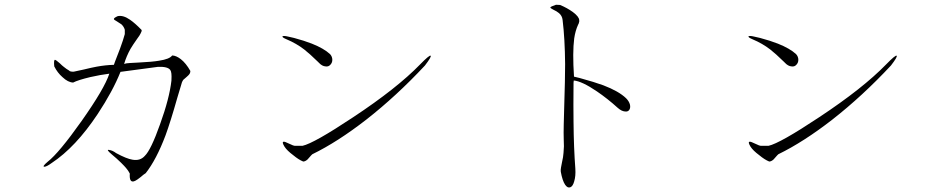

<svg xmlns="http://www.w3.org/2000/svg" viewBox="-20 -785 4040 824"><path d="M515.6 -657.2V-638.7Q508.8 -613.3 495.1 -576.2Q487.3 -554.7 473.6 -520.5L468.8 -506.8Q433.6 -505.9 395.5 -499Q374 -495.1 337.9 -486.3Q306.6 -479.5 296.9 -477.5Q280.3 -476.6 276.4 -482.4Q265.6 -488.3 253.9 -498Q247.1 -502.9 236.3 -513.7Q219.7 -528.3 215.8 -528.3Q210 -527.3 212.9 -500Q226.6 -472.7 248 -454.1Q271.5 -431.6 293.9 -430.7Q314.5 -441.4 367.2 -454.1Q410.2 -463.9 449.2 -468.8Q428.7 -405.3 330.1 -265.6Q233.4 -128.9 184.6 -90.8Q160.2 -70.3 169.9 -69.3Q179.7 -69.3 201.2 -85Q304.7 -153.3 399.4 -295.9Q463.9 -393.6 497.1 -476.6L657.2 -498Q700.2 -500 710.9 -484.4Q717.8 -474.6 715.8 -442.4V-439.5Q707 -362.3 667 -252Q627.9 -141.6 601.6 -116.2Q582 -93.8 548.8 -99.6Q523.4 -103.5 478.5 -127.9Q462.9 -139.6 448.2 -141.6Q433.6 -144.5 459 -123L480.5 -104.5Q502.9 -84 512.7 -73.2Q529.3 -55.7 537.1 -40Q534.2 -1 554.7 -6.8Q566.4 -9.8 595.7 -35.2L605.5 -42Q651.4 -100.6 690.4 -204.1Q711.9 -262.7 741.2 -366.2L756.8 -418Q759.8 -432.6 766.6 -442.4Q771.5 -447.3 781.2 -455.1Q789.1 -461.9 792 -465.8Q796.9 -471.7 796.9 -480.5Q778.3 -513.7 755.9 -531.2Q735.4 -546.9 718.8 -546.9Q708 -531.2 662.1 -524.4Q634.8 -519.5 575.2 -516.6Q548.8 -515.6 538.1 -514.6Q520.5 -513.7 512.7 -510.7Q522.5 -543.9 540 -575.2Q549.8 -591.8 568.4 -618.2Q580.1 -633.8 583 -640.6Q588.9 -650.4 587.9 -656.2Q559.6 -685.5 538.1 -700.2Q508.8 -720.7 485.4 -715.8Q467.8 -708 468.8 -703.1Q468.8 -700.2 481.4 -693.4Q494.1 -685.5 501 -680.7Q511.7 -670.9 515.6 -657.2Z M1242.2 -622.1 1216.8 -627.9Q1196.3 -632.8 1192.4 -628.9Q1189.5 -625 1210 -616.2Q1252 -598.6 1286.1 -572.3Q1307.6 -555.7 1345.7 -518.6L1348.6 -515.6Q1362.3 -501 1377 -500Q1389.6 -498 1397.5 -506.8Q1406.2 -515.6 1406.2 -528.3Q1406.2 -542 1396.5 -552.7Q1370.1 -577.1 1318.4 -597.7Q1286.1 -610.4 1242.2 -622.1ZM1278.3 -159.2H1250Q1246.1 -158.2 1237.3 -161.1Q1232.4 -163.1 1221.7 -168Q1202.1 -177.7 1197.3 -176.8Q1188.5 -175.8 1201.2 -155.3Q1211.9 -138.7 1238.3 -119.1Q1261.7 -99.6 1281.2 -91.8Q1290 -91.8 1299.8 -100.6Q1304.7 -105.5 1315.4 -118.2L1320.3 -123Q1428.7 -175.8 1551.8 -271.5Q1681.6 -373 1803.7 -503.9Q1833 -542 1828.1 -545.9Q1823.2 -549.8 1783.2 -508.8Q1683.6 -406.2 1496.1 -282.2Q1327.1 -169.9 1278.3 -159.2Z M2383.8 -763.7 2366.2 -764.6Q2342.8 -756.8 2341.8 -752.9Q2341.8 -750 2353.5 -744.1Q2370.1 -736.3 2377.9 -729.5Q2392.6 -717.8 2394.5 -699.2Q2404.3 -619.1 2405.3 -509.8Q2405.3 -446.3 2401.4 -326.2Q2399.4 -274.4 2399.4 -251Q2398.4 -212.9 2399.4 -185.5Q2401.4 -157.2 2398.4 -128.9Q2397.5 -112.3 2391.6 -86.9Q2388.7 -72.3 2387.7 -66.4Q2385.7 -55.7 2386.7 -47.9Q2393.6 -9.8 2405.3 7.8Q2416 23.4 2427.7 18.6Q2438.5 14.6 2444.3 -6.8Q2451.2 -29.3 2449.2 -60.5Q2442.4 -150.4 2441.4 -260.7Q2440.4 -324.2 2441.4 -429.7L2442.4 -439.5Q2477.5 -436.5 2542 -392.6Q2587.9 -361.3 2630.9 -322.3Q2647.5 -307.6 2662.1 -306.6Q2674.8 -304.7 2680.7 -313.5Q2686.5 -322.3 2683.6 -335.9Q2679.7 -350.6 2667 -363.3Q2635.7 -393.6 2569.3 -418.9Q2532.2 -432.6 2467.8 -450.2L2443.4 -456.1Q2436.5 -560.5 2444.3 -620.1Q2449.2 -653.3 2460.9 -678.7Q2464.8 -685.5 2464.8 -688.5Q2466.8 -693.4 2465.8 -698.2Q2465.8 -712.9 2438.5 -733.4Q2414.1 -751 2383.8 -763.7Z M3242.2 -622.1 3216.8 -627.9Q3196.3 -632.8 3192.4 -628.9Q3189.5 -625 3210 -616.2Q3252 -598.6 3286.1 -572.3Q3307.6 -555.7 3345.7 -518.6L3348.6 -515.6Q3362.3 -501 3377 -500Q3389.6 -498 3397.5 -506.8Q3406.2 -515.6 3406.2 -528.3Q3406.2 -542 3396.5 -552.7Q3370.1 -577.1 3318.4 -597.7Q3286.1 -610.4 3242.2 -622.1ZM3278.3 -159.2H3250Q3246.1 -158.2 3237.3 -161.1Q3232.4 -163.1 3221.7 -168Q3202.1 -177.7 3197.3 -176.8Q3188.5 -175.8 3201.2 -155.3Q3211.9 -138.7 3238.3 -119.1Q3261.7 -99.6 3281.2 -91.8Q3290 -91.8 3299.8 -100.6Q3304.7 -105.5 3315.4 -118.2L3320.3 -123Q3428.7 -175.8 3551.8 -271.5Q3681.6 -373 3803.7 -503.9Q3833 -542 3828.1 -545.9Q3823.2 -549.8 3783.2 -508.8Q3683.6 -406.2 3496.1 -282.2Q3327.1 -169.9 3278.3 -159.2Z"/></svg>

Font: Batang
Style: Regular
Weight: 400
Version: Version 2.21